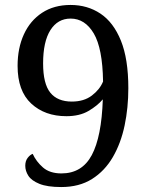

<svg xmlns="http://www.w3.org/2000/svg" viewBox="-20 -744 599 775"><path d="M227 11Q171 11 139 -2Q107 -15 94.5 -34.5Q82 -54 82 -75Q82 -94 91.5 -106.5Q101 -119 112 -123Q126 -92 153.5 -68Q181 -44 228 -44Q311 -44 350.5 -118Q390 -192 395 -343Q373 -317 337 -296Q301 -275 248 -275Q161 -275 106 -326Q51 -377 51 -478Q51 -550 76.5 -605.5Q102 -661 150 -692.5Q198 -724 265 -724Q333 -724 385.5 -689Q438 -654 468 -580Q498 -506 498 -388Q498 -309 483 -237.5Q468 -166 435.5 -110Q403 -54 351.5 -21.5Q300 11 227 11ZM270 -334Q319 -334 351 -358.5Q383 -383 396 -415Q394 -549 358.5 -609Q323 -669 265 -669Q213 -669 183.5 -622.5Q154 -576 154 -488Q154 -406 183 -370Q212 -334 270 -334Z"/></svg>

Font: Noto Serif Vithkuqi
Style: Regular
Weight: 400
Version: Version 1.005